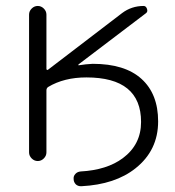

<svg xmlns="http://www.w3.org/2000/svg" viewBox="-20 -565 592 648"><path d="M136.7 -332Q136.7 -330.1 138.7 -329.1Q140.6 -328.1 142.6 -330.1L391.6 -520.5Q423.8 -544.9 464.8 -544.9Q472.7 -544.9 476.1 -535.2Q479.5 -525.4 472.7 -520.5L245.1 -347.7Q244.1 -346.7 244.6 -345.2Q245.1 -343.8 246.1 -344.7Q269.5 -348.6 293 -349.6Q401.4 -349.6 457.5 -298.8Q513.7 -248 513.7 -155.3Q513.7 -57.6 437.5 2.9Q369.1 57.6 254.9 63.5Q253.9 63.5 252.9 63.5Q243.2 63.5 236.3 57.6Q228.5 49.8 228.5 39.1Q227.5 29.3 234.4 22Q241.2 14.6 252 13.7Q340.8 8.8 394.5 -31.2Q456.1 -77.1 456.1 -153.3Q456.1 -303.7 271.5 -303.7Q196.3 -303.7 142.6 -271.5Q136.7 -267.6 136.7 -259.8V-50.8Q136.7 -39.1 127.9 -30.3Q119.1 -21.5 107.4 -21.5Q95.7 -21.5 86.9 -30.3Q78.1 -39.1 78.1 -50.8V-515.6Q78.1 -527.3 86.9 -536.1Q95.7 -544.9 107.4 -544.9Q119.1 -544.9 127.9 -536.1Q136.7 -527.3 136.7 -515.6Z"/></svg>

Font: Gen Jyuu Gothic P Light
Style: Regular
Weight: 200
Designer: [Source Han Sans]
Ryoko NISHIZUKA  (kana & ideographs); Paul D. Hunt (Latin, Greek & Cyrillic); Wenlong ZHANG  (bopomofo
Version: Version 1.002.20150607